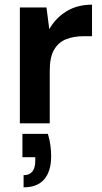

<svg xmlns="http://www.w3.org/2000/svg" viewBox="-20 -528 436 822"><path d="M65 0V-496H179L191 -403Q218 -451 264.5 -479.5Q311 -508 374 -508V-373H338Q296 -373 263 -360Q230 -347 211.5 -315Q193 -283 193 -226V0ZM81 274V222Q131 222 131 160V145H76V45H185Q193 71 196 95.5Q199 120 199 141Q199 205 169.5 239.5Q140 274 81 274Z"/></svg>

Font: DeepMind Sans
Style: Bold
Weight: 700
Designer: Jonny Pinhorn / Modifications: Colophon Foundry
Foundry: Colophon Foundry
Version: Version 1.002; ttfautohint (v1.8.2)